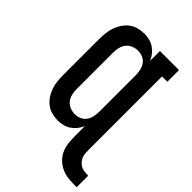

<svg xmlns="http://www.w3.org/2000/svg" viewBox="-276 -851 1175 1175"><g transform="rotate(45 311.5 -264.0)"><path d="M623 215Q593 215 562 213Q531 211 502.5 200Q474 189 450.5 168Q427 147 414 119.5Q401 92 397.5 61.5Q394 31 394 0V-85Q385 -64 370.5 -46Q356 -28 337.5 -15.5Q319 -3 296.5 2.5Q274 8 251 8Q225 8 199 1Q173 -6 152.5 -22Q132 -38 117 -60Q102 -82 93.5 -107Q85 -132 82 -158Q79 -184 79 -210V-525Q79 -551 82 -577Q85 -603 93.5 -628Q102 -653 117 -675Q132 -697 152.5 -713Q173 -729 199 -736Q225 -743 251 -743Q274 -743 296.5 -737.5Q319 -732 337.5 -719.5Q356 -707 370.5 -689Q385 -671 394 -650V-735H559V-634H513V0Q513 16 514 31.5Q515 47 521 61Q527 75 538 87Q549 99 563 105.5Q577 112 592.5 113.5Q608 115 623 115ZM299 -93Q321 -93 341 -102Q361 -111 373 -128.5Q385 -146 389.5 -167.5Q394 -189 394 -210V-525Q394 -546 389.5 -567.5Q385 -589 373 -606.5Q361 -624 341 -633Q321 -642 299 -642Q277 -642 256 -633.5Q235 -625 221.5 -608Q208 -591 203 -569Q198 -547 198 -525V-210Q198 -188 203 -166Q208 -144 221.5 -127Q235 -110 256 -101.5Q277 -93 299 -93Z"/></g></svg>

Font: Iosevka Curly Slab Extended
Style: Bold
Weight: 700
Width: 7
Monospace: yes
Designer: Belleve Invis
Foundry: Belleve Invis
Version: Version 11.1.0; ttfautohint (v1.8.3)